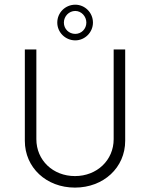

<svg xmlns="http://www.w3.org/2000/svg" viewBox="-20 -811 655 838"><path d="M308.6 -634.8C350.6 -634.8 385.7 -669.9 385.7 -712.4C385.7 -755.9 350.6 -790.5 308.6 -790.5C265.1 -790.5 230 -755.9 230 -712.4C230 -669.9 265.1 -634.8 308.6 -634.8ZM308.6 -663.1C280.8 -663.1 258.8 -684.6 258.8 -712.4C258.8 -739.7 280.8 -763.2 308.6 -763.2C335 -763.2 356.9 -739.7 356.9 -712.4C356.9 -684.6 335 -663.1 308.6 -663.1ZM307.1 7.8C432.1 7.8 526.4 -79.6 526.4 -196.3V-595.2H476.1V-203.6C476.1 -111.8 403.3 -42.5 307.1 -42.5C210.9 -42.5 138.7 -111.8 138.7 -203.6V-595.2H88.4V-196.3C88.4 -79.6 182.1 7.8 307.1 7.8Z"/></svg>

Font: Now Light
Style: Regular
Weight: 300
Designer: Alfredo Marco Pradil
Foundry: Alfredo Marco Pradil
Version: Version 1.200;hotconv 1.0.109;makeotfexe 2.5.65596